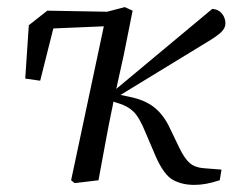

<svg xmlns="http://www.w3.org/2000/svg" viewBox="-20 -507 654 540"><path d="M190 8 180 0 272 -433 130 -427 93 -280 51 -286 61 -436 113 -477 281 -474 331 -487 353 -477 328 -352 307 -257 577 -482Q594 -481 604 -469Q614 -457 614 -441Q614 -428 602 -416.5Q590 -405 563 -389L319 -240L343 -235Q388 -226 414.5 -204.5Q441 -183 458 -146L484 -92Q499 -61 513.5 -48.5Q528 -36 552 -34L603 -30L598 0Q576 7 559.5 10Q543 13 526 13Q492 13 466.5 -1Q441 -15 418 -67L389 -135Q372 -177 355.5 -193Q339 -209 312 -217L299 -221L297 -210Q286 -158 276.5 -105.5Q267 -53 257 0Z"/></svg>

Font: Source Serif Pro
Style: Italic
Weight: 400
Italic angle: -12°
Designer: Frank Grießhammer
Foundry: Adobe Systems Incorporated
Version: Version 3.001;hotconv 1.0.111;makeotfexe 2.5.65597